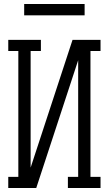

<svg xmlns="http://www.w3.org/2000/svg" viewBox="-20 -933 540 953"><path d="M21 0V-55H71V-680H21V-735H183V-680H132V-101L340 -735H479V-680H429V-55H479V0H317V-55H368V-634L160 0ZM100 -857V-913H400V-857Z"/></svg>

Font: Iosevka Slab Light
Style: Regular
Weight: 300
Monospace: yes
Designer: Belleve Invis
Foundry: Belleve Invis
Version: Version 11.1.0; ttfautohint (v1.8.3)